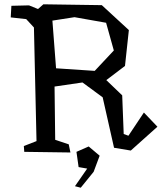

<svg xmlns="http://www.w3.org/2000/svg" viewBox="-20 -713 753 894"><path d="M30 0ZM510 -478 474 -607 327 -633 224 -617 241 -395 421 -383ZM713 -123 589 -12 511 -25 458 -260 364 -329 234 -310 237 -62 300 -41 308 -3 93 -6 91 -33 150 -56 138 -585 102 -624 30 -632 33 -686 115 -688 157 -671 182 -693 454 -689 580 -573 562 -406 475 -340 549 -269 556 -89 578 -81 650 -189ZM393 -31 444 12 416 87 356 161 329 154 386 72 346 65 336 -6Z"/></svg>

Font: Underdog
Style: Regular
Weight: 400
Designer: Sergey Steblina
Foundry: Sergey Steblina, Jovanny Lemonad
Version: Version 1.001; ttfautohint (v0.9)